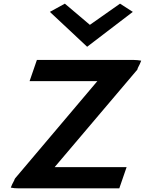

<svg xmlns="http://www.w3.org/2000/svg" viewBox="-20 -1031 793 1051"><path d="M253 -966 457 -775 707 -966 637 -1011 472 -895 335 -1011ZM182 -703 142 -587H513L63 -55C61 -52 59 -49 58 -44C50 -29 43 -16 39 -4C52 -1 66 0 83 0H633L673 -116H279L731 -649C732 -651 734 -654 734 -658C742 -673 749 -687 753 -699C740 -701 726 -703 710 -703Z"/></svg>

Font: Bluebird
Style: ExtObl
Weight: 400
Designer: Jasper
Foundry: Cannot Into Space Fonts
Version: Version 0.98